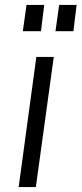

<svg xmlns="http://www.w3.org/2000/svg" viewBox="-20 -762 332 782"><path d="M128 -530 56 0H126L199 -530ZM88 -742 73 -635H147L160 -742ZM221 -742 206 -635H279L292 -742Z"/></svg>

Font: Cheyenne Sans Light
Style: Italic
Weight: 300
Italic angle: -8.13011°
Designer: The Public Sans project authors (U.S. Web Design System), Libre Franklin designed by Pablo Impallari and Rodrigo Fuenzal
Foundry: The Cheyenne Sans Project Authors
Version: Version 2.007